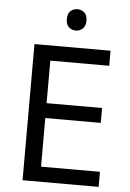

<svg xmlns="http://www.w3.org/2000/svg" viewBox="-60 -959 677 1003"><g transform="rotate(5 278.0 -457.5)"><path d="M496 0H97V-714H496V-635H187V-412H478V-334H187V-79H496ZM306 -915Q326 -915 341.5 -901.5Q357 -888 357 -859Q357 -831 341.5 -817Q326 -803 306 -803Q284 -803 269 -817Q254 -831 254 -859Q254 -888 269 -901.5Q284 -915 306 -915Z"/></g></svg>

Font: Noto Sans Mayan Numerals
Style: Regular
Weight: 400
Designer: Monotype Design Team
Foundry: Monotype Imaging Inc.
Version: Version 2.001; ttfautohint (v1.8.4.7-5d5b)